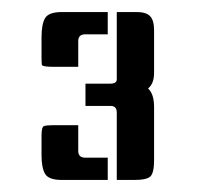

<svg xmlns="http://www.w3.org/2000/svg" viewBox="-20 -743 329 319"><path d="M174 -723H207Q223 -723 229.5 -716Q236 -709 236 -693V-622Q236 -604 226 -596Q236 -587 236 -565V-477Q236 -456 230 -450Q224 -444 203 -444H174V-556Q174 -567 164 -567H122V-604H163Q174 -604 174 -611ZM159 -686H122Q110 -686 110 -675V-632H68Q50 -632 49.5 -635.5Q49 -639 49 -648V-681Q49 -703 55 -713Q61 -723 83 -723H159ZM110 -535V-492Q110 -481 122 -481H159V-444H83Q61 -444 55 -454Q49 -464 49 -485V-518Q49 -532 53 -533.5Q57 -535 68 -535Z"/></svg>

Font: Keania One
Style: Regular
Weight: 400
Designer: Julia Petretta
Foundry: Julia Petretta
Version: Version 1.003